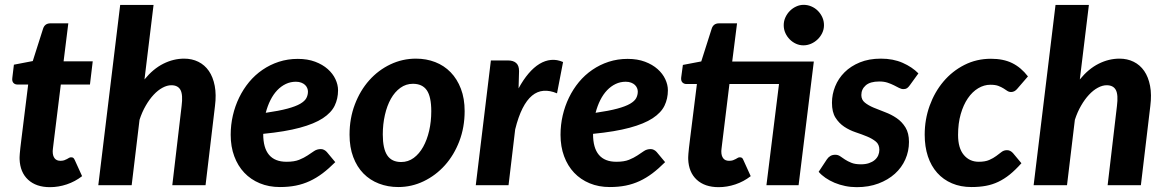

<svg xmlns="http://www.w3.org/2000/svg" viewBox="-20 -766 4824 794"><path d="M61 -108Q61 -111.5 61 -116.2Q61 -121 61.8 -130.2Q62.5 -139.5 64.2 -154.8Q66 -170 69 -194.5L96.5 -416.5H51.5Q41.5 -416.5 35.2 -423.5Q29 -430.5 31 -444.5L37.5 -498.5L115.5 -513.5L158 -647Q165 -669.5 188.5 -669.5H262.5L243 -512.5H363.5L352 -416.5H231.5L205 -202Q202.5 -181.5 201 -169.5Q199.5 -157.5 198.8 -151Q198 -144.5 198 -142.2Q198 -140 198 -139Q198 -121.5 206 -111.2Q214 -101 230 -101Q239 -101 245.5 -103.2Q252 -105.5 256.8 -108.2Q261.5 -111 265.5 -113.2Q269.5 -115.5 274 -115.5Q280.5 -115.5 283.5 -112.8Q286.5 -110 289.5 -103.5L319.5 -37.5Q290.5 -15 256 -3.5Q221.5 8 186.5 8Q129.5 8 96.2 -22.8Q63 -53.5 61 -108Z M386.5 0 477 -745.5H615L577.5 -437.5Q613.5 -481.5 655.5 -502.5Q697.5 -523.5 741.5 -523.5Q774 -523.5 800.2 -510.5Q826.5 -497.5 843.8 -472.5Q861 -447.5 868 -411Q875 -374.5 869 -327.5L830 0H692.5L731 -327.5Q737 -374 726.5 -393.8Q716 -413.5 688.5 -413.5Q671 -413.5 652 -403.2Q633 -393 615.5 -374.2Q598 -355.5 582.8 -329.2Q567.5 -303 557 -270.5L524.5 0Z M1378 -392.5Q1378 -358 1364 -329Q1350 -300 1315 -277Q1280 -254 1220 -237.8Q1160 -221.5 1068.5 -212.5V-211.5Q1068.5 -97 1165 -97Q1197 -97 1217.2 -105.2Q1237.5 -113.5 1252 -123.2Q1266.5 -133 1278.8 -141.2Q1291 -149.5 1307 -149.5Q1314 -149.5 1320.2 -146.2Q1326.5 -143 1331.5 -137.5L1366.5 -95.5Q1339.5 -68.5 1314 -49.2Q1288.5 -30 1261 -17.2Q1233.5 -4.5 1203.5 1.5Q1173.5 7.5 1137.5 7.5Q1092 7.5 1054.5 -8Q1017 -23.5 990.2 -51.8Q963.5 -80 948.8 -119.8Q934 -159.5 934 -208.5Q934 -249.5 943 -288.5Q952 -327.5 969 -362.5Q986 -397.5 1010.2 -426.8Q1034.5 -456 1065.5 -477.2Q1096.5 -498.5 1133.2 -510.5Q1170 -522.5 1211.5 -522.5Q1252 -522.5 1283.2 -510.8Q1314.5 -499 1335.5 -480.2Q1356.5 -461.5 1367.2 -438.5Q1378 -415.5 1378 -392.5ZM1203.5 -428Q1181.5 -428 1162 -418.8Q1142.5 -409.5 1126.5 -392.8Q1110.5 -376 1098.5 -352.2Q1086.5 -328.5 1079 -299.5Q1134.5 -307.5 1168.8 -316.8Q1203 -326 1221.8 -337Q1240.5 -348 1247 -360.5Q1253.5 -373 1253.5 -387.5Q1253.5 -394.5 1250.5 -401.8Q1247.5 -409 1241.5 -414.8Q1235.5 -420.5 1226 -424.2Q1216.5 -428 1203.5 -428Z M1639 -96Q1668 -96 1691 -113Q1714 -130 1730 -158.8Q1746 -187.5 1754.8 -225.5Q1763.5 -263.5 1763.5 -306Q1763.5 -366 1745 -392.8Q1726.5 -419.5 1687.5 -419.5Q1659 -419.5 1635.8 -402.8Q1612.5 -386 1596.5 -357.5Q1580.5 -329 1571.8 -290.8Q1563 -252.5 1563 -210Q1563 -151 1581.5 -123.5Q1600 -96 1639 -96ZM1627 7.5Q1584 7.5 1547 -6.8Q1510 -21 1483 -48.5Q1456 -76 1440.8 -116.5Q1425.5 -157 1425.5 -209Q1425.5 -276.5 1447.5 -334.2Q1469.5 -392 1507 -434Q1544.5 -476 1594.5 -499.8Q1644.5 -523.5 1700 -523.5Q1743 -523.5 1779.8 -509.2Q1816.5 -495 1843.5 -467.2Q1870.5 -439.5 1886 -399Q1901.5 -358.5 1901.5 -306.5Q1901.5 -239.5 1879.5 -182Q1857.5 -124.5 1819.8 -82.5Q1782 -40.5 1732.2 -16.5Q1682.5 7.5 1627 7.5Z M1947.5 0 2010 -516H2081Q2102.5 -516 2114.5 -505.5Q2126.5 -495 2126.5 -472L2124.5 -400.5Q2144 -436.5 2165.8 -462Q2187.5 -487.5 2211 -501.8Q2234.5 -516 2259 -518.2Q2283.5 -520.5 2308.5 -509.5L2283.5 -380Q2254 -392.5 2228 -390.5Q2202 -388.5 2180.2 -370.5Q2158.5 -352.5 2141 -318Q2123.5 -283.5 2110.5 -231L2083 0Z M2742 -392.5Q2742 -358 2728 -329Q2714 -300 2679 -277Q2644 -254 2584 -237.8Q2524 -221.5 2432.5 -212.5V-211.5Q2432.5 -97 2529 -97Q2561 -97 2581.2 -105.2Q2601.5 -113.5 2616 -123.2Q2630.5 -133 2642.8 -141.2Q2655 -149.5 2671 -149.5Q2678 -149.5 2684.2 -146.2Q2690.5 -143 2695.5 -137.5L2730.5 -95.5Q2703.5 -68.5 2678 -49.2Q2652.5 -30 2625 -17.2Q2597.5 -4.5 2567.5 1.5Q2537.5 7.5 2501.5 7.5Q2456 7.5 2418.5 -8Q2381 -23.5 2354.2 -51.8Q2327.5 -80 2312.8 -119.8Q2298 -159.5 2298 -208.5Q2298 -249.5 2307 -288.5Q2316 -327.5 2333 -362.5Q2350 -397.5 2374.2 -426.8Q2398.5 -456 2429.5 -477.2Q2460.5 -498.5 2497.2 -510.5Q2534 -522.5 2575.5 -522.5Q2616 -522.5 2647.2 -510.8Q2678.5 -499 2699.5 -480.2Q2720.5 -461.5 2731.2 -438.5Q2742 -415.5 2742 -392.5ZM2567.5 -428Q2545.5 -428 2526 -418.8Q2506.5 -409.5 2490.5 -392.8Q2474.5 -376 2462.5 -352.2Q2450.5 -328.5 2443 -299.5Q2498.5 -307.5 2532.8 -316.8Q2567 -326 2585.8 -337Q2604.5 -348 2611 -360.5Q2617.5 -373 2617.5 -387.5Q2617.5 -394.5 2614.5 -401.8Q2611.5 -409 2605.5 -414.8Q2599.5 -420.5 2590 -424.2Q2580.5 -428 2567.5 -428Z M2795.5 0ZM3345.5 -511.5 3334 -418.5 3282.5 0H3149.5L3201.5 -418.5H2996.5L2970 -202Q2967.5 -181.5 2966 -169.5Q2964.5 -157.5 2963.8 -151Q2963 -144.5 2963 -142.2Q2963 -140 2963 -139Q2963 -121.5 2971 -111.2Q2979 -101 2995 -101Q3004.5 -101 3011 -103.2Q3017.5 -105.5 3022.2 -108.2Q3027 -111 3031 -113.2Q3035 -115.5 3039 -115.5Q3045.5 -115.5 3048.8 -112.8Q3052 -110 3054.5 -103.5L3084.5 -37.5Q3055.5 -15 3021 -3.5Q2986.5 8 2952 8Q2894.5 8 2861.2 -22.8Q2828 -53.5 2826 -108Q2826 -111.5 2826 -116.2Q2826 -121 2826.8 -130.2Q2827.5 -139.5 2829.2 -154.8Q2831 -170 2834 -194.5L2862 -418.5H2819Q2808.5 -418.5 2802 -425.2Q2795.5 -432 2797 -445.5L2804 -497.5L2880 -512L2923 -647Q2930 -669.5 2953.5 -669.5H3028L3008 -511.5ZM3387.5 -662Q3387.5 -644.5 3380.2 -629.5Q3373 -614.5 3361 -603Q3349 -591.5 3333.8 -585Q3318.5 -578.5 3302.5 -578.5Q3286.5 -578.5 3272 -585Q3257.5 -591.5 3246 -603Q3234.5 -614.5 3227.8 -629.5Q3221 -644.5 3221 -662Q3221 -679 3228 -694.2Q3235 -709.5 3246.5 -721Q3258 -732.5 3272.8 -739.2Q3287.5 -746 3303.5 -746Q3320 -746 3335.2 -739.5Q3350.5 -733 3362 -721.5Q3373.5 -710 3380.5 -694.8Q3387.5 -679.5 3387.5 -662Z M3742.5 -413.5Q3736.5 -405 3730.8 -401.2Q3725 -397.5 3716.5 -397.5Q3707 -397.5 3697.8 -402.5Q3688.5 -407.5 3677 -413.2Q3665.5 -419 3650.8 -424Q3636 -429 3616 -429Q3578.5 -429 3560.2 -413Q3542 -397 3542 -373Q3542 -353.5 3556.5 -341.8Q3571 -330 3593 -320.8Q3615 -311.5 3640.5 -302Q3666 -292.5 3688 -277.5Q3710 -262.5 3724.5 -239Q3739 -215.5 3739 -179Q3739 -141 3724 -107Q3709 -73 3680.8 -47.5Q3652.5 -22 3612.5 -7Q3572.5 8 3523 8Q3498.5 8 3475.2 3.2Q3452 -1.5 3431.2 -10.2Q3410.5 -19 3393.8 -30.5Q3377 -42 3365.5 -55.5L3399.5 -107Q3405.5 -116 3414 -121Q3422.5 -126 3434.5 -126Q3445.5 -126 3454.5 -119.8Q3463.5 -113.5 3474.5 -106.2Q3485.5 -99 3500.8 -92.8Q3516 -86.5 3540.5 -86.5Q3559 -86.5 3573.2 -91.2Q3587.5 -96 3597.2 -104.2Q3607 -112.5 3611.8 -123.5Q3616.5 -134.5 3616.5 -146.5Q3616.5 -168.5 3602 -180.5Q3587.5 -192.5 3565.8 -201.5Q3544 -210.5 3518.5 -219Q3493 -227.5 3471.2 -242Q3449.5 -256.5 3435 -279.5Q3420.5 -302.5 3420.5 -341Q3420.5 -376 3433.8 -408.8Q3447 -441.5 3472.5 -467Q3498 -492.5 3535.8 -508Q3573.5 -523.5 3623 -523.5Q3673.5 -523.5 3712.8 -506.2Q3752 -489 3778 -462.5Z M4204 -91Q4179 -63 4155.8 -44.2Q4132.5 -25.5 4108.2 -14Q4084 -2.5 4057 2.5Q4030 7.5 3997.5 7.5Q3952.5 7.5 3916.8 -7.8Q3881 -23 3855.8 -51.2Q3830.5 -79.5 3817.2 -119.5Q3804 -159.5 3804 -209Q3804 -272 3824.5 -328.8Q3845 -385.5 3881.5 -428.8Q3918 -472 3968.2 -497.5Q4018.5 -523 4078 -523Q4129.5 -523 4166 -505Q4202.5 -487 4231 -450L4186.5 -398.5Q4182 -393 4175.5 -389.2Q4169 -385.5 4161.5 -385.5Q4152.5 -385.5 4145.5 -390.2Q4138.5 -395 4129.8 -400.5Q4121 -406 4108.5 -410.8Q4096 -415.5 4075.5 -415.5Q4049.5 -415.5 4025.2 -401Q4001 -386.5 3982.5 -359.5Q3964 -332.5 3953 -294.2Q3942 -256 3942 -208Q3942 -153.5 3965.8 -125.2Q3989.5 -97 4027.5 -97Q4054 -97 4071 -104.5Q4088 -112 4100 -121Q4112 -130 4121.8 -137.5Q4131.5 -145 4144.5 -145Q4151.5 -145 4157.8 -141.8Q4164 -138.5 4169 -133L4204 -91Z M4254.5 0 4345 -745.5H4483L4445.5 -437.5Q4481.5 -481.5 4523.5 -502.5Q4565.5 -523.5 4609.5 -523.5Q4642 -523.5 4668.2 -510.5Q4694.5 -497.5 4711.8 -472.5Q4729 -447.5 4736 -411Q4743 -374.5 4737 -327.5L4698 0H4560.5L4599 -327.5Q4605 -374 4594.5 -393.8Q4584 -413.5 4556.5 -413.5Q4539 -413.5 4520 -403.2Q4501 -393 4483.5 -374.2Q4466 -355.5 4450.8 -329.2Q4435.5 -303 4425 -270.5L4392.5 0Z"/></svg>

Font: Lato Heavy
Style: Italic
Weight: 800
Italic angle: -7°
Designer: Lukasz Dziedzic
Foundry: tyPoland Lukasz Dziedzic
Version: Version 2.007; 2014-02-27